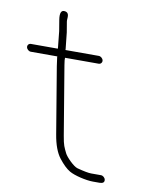

<svg xmlns="http://www.w3.org/2000/svg" viewBox="-113 -687 589 746"><g transform="rotate(10 181.5 -314.5)"><path d="M348.8 -13C347.5 -20.9 339.3 -28 331.3 -28H320.3H292.9C281.9 -28 263.2 -31.5 236.7 -38.6C221.3 -42.7 189.8 -74.5 183.3 -88.3C172.8 -110.5 168.8 -115.6 162.4 -154L117.4 -424C114.8 -439.3 113.9 -449 114.6 -453H247.6C255.5 -453 261.4 -460.1 260.1 -468C258.7 -475.9 250.5 -483 242.6 -483H110.6C111.1 -483.7 111.3 -484.7 111.1 -486L104.2 -551L97.2 -593C95.2 -605.5 104.2 -627.5 82.9 -631C67.8 -633.4 62.6 -620.8 67.2 -593L74.2 -551L80.7 -488C81.2 -485.3 81.1 -483.7 80.6 -483H-25.4C-33.4 -483 -39.3 -475.9 -37.9 -468C-36.6 -460.1 -28.4 -453 -20.4 -453H84.6C84 -452.3 83.8 -451.5 84 -450.5L88.9 -415L132.4 -154C139 -114 150.3 -83.8 166.1 -63.5C182 -43.1 196.8 -28.9 210.7 -20.8C231.1 -8.8 277.5 2 305.1 2H331.1C343.2 2 350.6 -2.6 348.8 -13Z"/></g></svg>

Font: MewTooHand
Style: CondLta
Weight: 400
Designer: Mew Too, Robert Jablonski
Version: Version 0.77